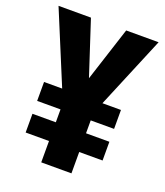

<svg xmlns="http://www.w3.org/2000/svg" viewBox="-132 -871 772 896"><g transform="rotate(20 253.5 -423.0)"><path d="M253 -511 340 -780H501L352 -423H444V-329H328V-265H444V-172H328V-66H178V-172H62V-265H178V-329H62V-423H152L4 -780H165Z"/></g></svg>

Font: Noto Sans Malayalam UI Condensed ExtraBold
Style: Regular
Weight: 800
Width: 3
Designer: Jelle Bosma - Monotype Design Team
Foundry: Monotype Imaging Inc.
Version: Version 2.104; ttfautohint (v1.8.4.7-5d5b)